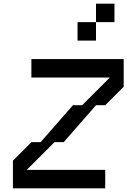

<svg xmlns="http://www.w3.org/2000/svg" viewBox="-20 -1020 690 1040"><path d="M425 -450H375L200 -250H150L50 -150V0H550V-100H125L275 -250H325L500 -450H550L650 -550V-700H150V-600H575ZM400 -800H500V-900H400ZM500 -900H600V-1000H500Z"/></svg>

Font: LS-VG5000 Shifted
Style: Regular
Weight: 400
Designer: Justin Bihan, 2021
Foundry: Justin Bihan, 2021
Version: Version 1.000;Glyphs 3.1.2 (3151)